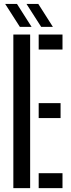

<svg xmlns="http://www.w3.org/2000/svg" viewBox="-20 -980 368 1000"><path d="M49.5 0V-800H137V0ZM181.5 -722V-800H305.5V-722ZM181.5 -365V-443H295.5V-365ZM181.5 0V-78H305.5V0ZM83.5 -840 7 -959.5H68.5L144.5 -840ZM194.5 -840 118 -959.5H179.5L255.5 -840Z"/></svg>

Font: Big Shoulders Stencil Display SemiBold
Style: Regular
Weight: 600
Designer: Patric King
Foundry: XO Type Co
Version: Version 1.000